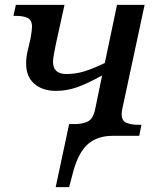

<svg xmlns="http://www.w3.org/2000/svg" viewBox="-20 -556 661 786"><path d="M208 210 263 -48H286Q318 -48 340 -59Q362 -70 370 -111L398 -247Q336 -213 294.5 -198.5Q253 -184 209 -184Q154 -184 120.5 -213Q87 -242 87 -296Q87 -320 92 -342.5Q97 -365 105 -398Q108 -414 109.5 -427.5Q111 -441 111 -447Q111 -474 93 -482.5Q75 -491 46 -491H35L45 -536H244L208 -372Q204 -353 200.5 -333Q197 -313 197 -303Q197 -253 252 -253Q290 -253 325.5 -264Q361 -275 409 -298L459 -536H572L481 -112Q478 -99 478 -89Q478 -61 498 -53Q518 -45 547 -45H559L550 0H442Q380 0 341.5 32.5Q303 65 281 142L263 210Z"/></svg>

Font: Noto Serif Medium
Style: Italic
Weight: 500
Italic angle: -12°
Designer: Monotype Design Team
Foundry: Monotype Imaging Inc.
Version: Version 2.014; ttfautohint (v1.8.4.7-5d5b)